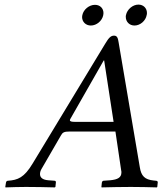

<svg xmlns="http://www.w3.org/2000/svg" viewBox="-20 -813 707 835"><path d="M161 -79 245 -224C252 -237 259 -241 282 -241H482L507 -72C508 -69 508 -66 508 -63C508 -41 492 -32 459 -29L431 -27C427 -27 424 -24 423 -19L421 0L422 2C458 1 512 0 549 0C588 0 627 1 662 2L664 0L666 -19C667 -24 663 -27 658 -27L648 -28C610 -32 594 -47 588 -86L496 -628C493 -647 490 -658 476 -658C462 -658 453 -649 437 -622L122 -102C85 -40 57 -30 15 -27C10 -27 7 -24 6 -19L3 0L4 2C40 1 56 0 93 0C132 0 183 1 218 2L221 0L223 -19C224 -24 221 -27 217 -27L190 -29C165 -31 154 -41 154 -56C154 -63 156 -71 161 -79ZM307 -283C291 -283 284 -285 284 -290C284 -292 285 -294 286 -296L431 -550H433L474 -283ZM528 -748C527 -745 527 -742 527 -740C527 -718 543 -702 565 -702C590 -702 614 -723 618 -748C619 -750 619 -754 619 -757C619 -777 604 -793 582 -793C557 -793 533 -772 528 -748ZM338 -747C338 -744 337 -741 337 -739C337 -718 353 -702 375 -702C400 -702 424 -722 429 -747C429 -750 430 -753 430 -756C430 -777 415 -792 393 -792C368 -792 343 -772 338 -747Z"/></svg>

Font: Libertinus Serif
Style: Italic
Weight: 400
Italic angle: -12°
Designer: Philipp H. Poll, Khaled Hosny
Foundry: Caleb Maclennan
Version: Version 7.050;RELEASE